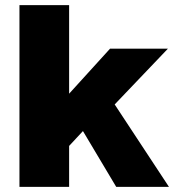

<svg xmlns="http://www.w3.org/2000/svg" viewBox="-20 -730 725 750"><path d="M56 0V-710H250V-364L410 -540H636L428 -322L640 0H434L304 -218L250 -160V0Z"/></svg>

Font: Geist Black
Style: Regular
Weight: 400
Designer: Basement.studio, Andrés Briganti, Mateo Zaragoza
Foundry: Basement.studio, Vercel, Andrés Briganti, Guido Ferreyra, Mateo Zaragoza
Version: Version 1.401